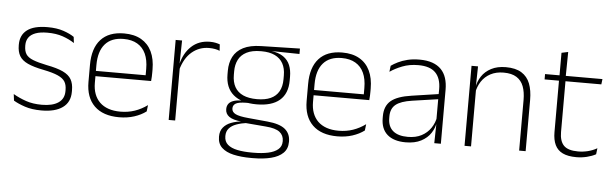

<svg xmlns="http://www.w3.org/2000/svg" viewBox="-50 -799 3720 1163"><g transform="rotate(5 1810.0 -217.5)"><path d="M214.5 10Q156 10 113.5 -4.2Q71 -18.5 44 -35L39 -74.5Q75 -53.5 117 -39Q159 -24.5 214 -24.5Q278.5 -24.5 314 -48.5Q349.5 -72.5 349.5 -119V-127Q349.5 -157 337.5 -176.8Q325.5 -196.5 294.5 -210.5Q263.5 -224.5 206 -236Q144.5 -248 109 -264.5Q73.5 -281 58.5 -306.8Q43.5 -332.5 43.5 -371.5V-376Q43.5 -434 84.5 -465Q125.5 -496 208 -496Q264.5 -496 305 -482.2Q345.5 -468.5 370.5 -451L375 -414Q343.5 -435 303.2 -448.8Q263 -462.5 210 -462.5Q166 -462.5 138 -452Q110 -441.5 96.5 -422.2Q83 -403 83 -376V-371.5Q83 -340.5 95.2 -321.2Q107.5 -302 138.2 -289.8Q169 -277.5 222.5 -266.5Q286 -254.5 322.2 -237.5Q358.5 -220.5 373.5 -194.2Q388.5 -168 388.5 -128.5V-118.5Q388.5 -55.5 343.2 -22.8Q298 10 214.5 10Z M686.5 10Q588.5 10 536 -41.2Q483.5 -92.5 483.5 -187V-290.5Q483.5 -391.5 532 -445Q580.5 -498.5 673.5 -498.5Q735.5 -498.5 777.8 -474.2Q820 -450 841.8 -404.8Q863.5 -359.5 863.5 -295.5V-278Q863.5 -265.5 863 -252.8Q862.5 -240 861 -225.5H824.5Q825 -245.5 825 -263.2Q825 -281 825 -296Q825 -350.5 807.8 -388Q790.5 -425.5 756.8 -445.2Q723 -465 673.5 -465Q599.5 -465 561 -421Q522.5 -377 522.5 -293V-245V-239V-184.5Q522.5 -147 533.5 -117.5Q544.5 -88 565.8 -67.2Q587 -46.5 618.5 -35.5Q650 -24.5 691.5 -24.5Q738.5 -24.5 779 -38.5Q819.5 -52.5 855 -78.5L850.5 -40Q820 -17 778.2 -3.5Q736.5 10 686.5 10ZM851 -225.5H503.5V-257.5H851Z M1024 -305 1011 -334 1021.5 -337.5Q1038 -409.5 1083 -451.5Q1128 -493.5 1196 -493.5Q1215.5 -493.5 1230.5 -490.2Q1245.5 -487 1256 -483L1258.5 -444Q1246 -449.5 1229.5 -452.5Q1213 -455.5 1193.5 -455.5Q1134 -455.5 1089 -417.5Q1044 -379.5 1024 -305ZM1027 0H987.5V-486.5H1026.5L1023.5 -338L1027 -334.5Z M1509.5 -140.5Q1417.5 -140.5 1368 -182.8Q1318.5 -225 1318.5 -306V-328Q1318.5 -376.5 1337.5 -413.5Q1356.5 -450.5 1398 -471.8Q1439.5 -493 1506 -494.5L1742 -500V-467L1568.5 -470V-470.5Q1616 -464.5 1644.2 -444.8Q1672.5 -425 1684.8 -394.5Q1697 -364 1697 -325V-302Q1697 -222 1649.2 -181.2Q1601.5 -140.5 1509.5 -140.5ZM1506.5 153H1516Q1567 153 1605.2 144.8Q1643.5 136.5 1665.2 118.2Q1687 100 1687 69V67Q1687 32.5 1661.8 12.8Q1636.5 -7 1577 -11.5L1446 -22.5L1464.5 -23.5Q1427 -18.5 1398.5 -8.2Q1370 2 1354 20.2Q1338 38.5 1338 66.5V68Q1338 100.5 1359.2 119Q1380.5 137.5 1418.5 145.2Q1456.5 153 1506.5 153ZM1515.5 186H1505Q1443.5 186 1397.5 175.5Q1351.5 165 1325.8 140.8Q1300 116.5 1300 75V73Q1300 39.5 1317.8 18Q1335.5 -3.5 1365 -14.8Q1394.5 -26 1429.5 -29.5L1428.5 -28.5Q1376 -33.5 1352.5 -50.2Q1329 -67 1329 -95.5V-96Q1329 -114 1337.8 -127Q1346.5 -140 1366 -147.5Q1385.5 -155 1416.5 -155.5V-163L1484.5 -144L1446 -144.5Q1401 -144 1383.5 -133.8Q1366 -123.5 1366 -103.5V-103Q1366 -81.5 1388.8 -70Q1411.5 -58.5 1467.5 -53.5L1584 -42.5Q1659 -35.5 1692 -8.2Q1725 19 1725 66.5V69Q1725 111 1698.8 136.8Q1672.5 162.5 1625.5 174.2Q1578.5 186 1515.5 186ZM1509 -172Q1558.5 -172 1591.8 -187Q1625 -202 1642 -232Q1659 -262 1659 -305.5V-329.5Q1659 -372 1642.5 -402Q1626 -432 1593.2 -447.8Q1560.5 -463.5 1512 -463.5H1508Q1454.5 -463.5 1421 -446.2Q1387.5 -429 1372.2 -398.5Q1357 -368 1357 -328.5V-307Q1357 -262.5 1374 -232.5Q1391 -202.5 1424.8 -187.2Q1458.5 -172 1509 -172Z M2013 10Q1915 10 1862.5 -41.2Q1810 -92.5 1810 -187V-290.5Q1810 -391.5 1858.5 -445Q1907 -498.5 2000 -498.5Q2062 -498.5 2104.2 -474.2Q2146.5 -450 2168.2 -404.8Q2190 -359.5 2190 -295.5V-278Q2190 -265.5 2189.5 -252.8Q2189 -240 2187.5 -225.5H2151Q2151.5 -245.5 2151.5 -263.2Q2151.5 -281 2151.5 -296Q2151.5 -350.5 2134.2 -388Q2117 -425.5 2083.2 -445.2Q2049.5 -465 2000 -465Q1926 -465 1887.5 -421Q1849 -377 1849 -293V-245V-239V-184.5Q1849 -147 1860 -117.5Q1871 -88 1892.2 -67.2Q1913.5 -46.5 1945 -35.5Q1976.5 -24.5 2018 -24.5Q2065 -24.5 2105.5 -38.5Q2146 -52.5 2181.5 -78.5L2177 -40Q2146.5 -17 2104.8 -3.5Q2063 10 2013 10ZM2177.5 -225.5H1830V-257.5H2177.5Z M2642.5 0H2602.5L2605 -125L2603 -131.5V-290L2603.5 -328Q2603.5 -394.5 2570 -428.5Q2536.5 -462.5 2465.5 -462.5Q2411.5 -462.5 2368.2 -445.5Q2325 -428.5 2294 -407L2298.5 -444Q2315 -456 2339.8 -468.2Q2364.5 -480.5 2397 -488.5Q2429.5 -496.5 2470 -496.5Q2515 -496.5 2547.8 -485Q2580.5 -473.5 2601.5 -451.8Q2622.5 -430 2632.5 -399Q2642.5 -368 2642.5 -328.5ZM2429 10Q2356.5 10 2317.2 -24.2Q2278 -58.5 2278 -124V-136.5Q2278 -197.5 2316 -229.8Q2354 -262 2441 -274.5L2612.5 -300L2614.5 -269L2446.5 -244.5Q2378 -234.5 2347.8 -210Q2317.5 -185.5 2317.5 -138.5V-128Q2317.5 -77 2348.5 -50.5Q2379.5 -24 2439 -24Q2487.5 -24 2522.2 -42.2Q2557 -60.5 2578.2 -91.8Q2599.5 -123 2606 -162L2616.5 -131H2607.5Q2602.5 -94 2581.5 -61.8Q2560.5 -29.5 2522.5 -9.8Q2484.5 10 2429 10Z M3158 0H3118.5V-308Q3118.5 -356 3105.5 -390.5Q3092.5 -425 3063 -443.8Q3033.5 -462.5 2984 -462.5Q2938.5 -462.5 2904.5 -444.5Q2870.5 -426.5 2850 -395.2Q2829.5 -364 2822.5 -324L2811.5 -356H2821.5Q2827 -394 2848 -426Q2869 -458 2906 -477.2Q2943 -496.5 2995 -496.5Q3054.5 -496.5 3090.2 -474.2Q3126 -452 3142 -410.8Q3158 -369.5 3158 -311.5ZM2826 0H2786.5V-486.5H2826L2823.5 -362.5L2826 -361Z M3467 9.5Q3415.5 9.5 3383.8 -5.8Q3352 -21 3337 -52.2Q3322 -83.5 3322 -130.5V-459H3361.5V-134.5Q3361.5 -79 3387.2 -52.5Q3413 -26 3474 -26Q3504.5 -26 3533.8 -33.2Q3563 -40.5 3589.5 -55.5L3585 -18.5Q3562 -6 3530.8 1.8Q3499.5 9.5 3467 9.5ZM3579.5 -443H3234.5V-475.5H3583.5ZM3360.5 -469.5H3322.5V-612.5L3362.5 -621Z"/></g></svg>

Font: Anek Devanagari ExtraLight
Style: Regular
Weight: 250
Designer: Kailash Malviya (Devanagari) & Yesha Goshar (Latin)
Foundry: Ek Type
Version: Version 1.003